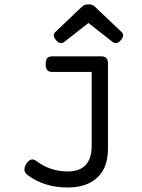

<svg xmlns="http://www.w3.org/2000/svg" viewBox="-20 -833 640 864"><path d="M349.6 -803.7 230 -689.9Q212.4 -673.8 233.4 -650.9Q251.5 -630.4 270 -645L377.9 -729.5L485.8 -645Q504.4 -630.4 522.5 -650.9Q543.5 -673.8 525.9 -689.9L406.2 -803.7Q395.5 -813.5 377.9 -813.5Q360.4 -813.5 349.6 -803.7ZM392.6 -579.6V-177.2Q392.6 -61.5 284.2 -61.5Q206.5 -61.5 143.6 -108.4Q119.1 -127.4 98.6 -96.2Q78.6 -64.5 104.5 -44.9Q179.7 10.7 283.7 10.7Q370.6 10.7 418.2 -34.2Q465.8 -79.1 465.8 -162.6V-546.4Q465.8 -564.5 458.3 -572Q450.7 -579.6 435.1 -579.6ZM216.3 -579.6Q199.7 -579.6 192.6 -571.5Q185.5 -563.5 185.5 -544.4Q185.5 -525.4 192.6 -517.3Q199.7 -509.3 216.3 -509.3H420.4V-579.6Z"/></svg>

Font: Courier Prime Code
Style: Regular
Weight: 400
Designer: Alan Dague-Greene
Foundry: Quote-Unquote Apps
Version: Version 3.18